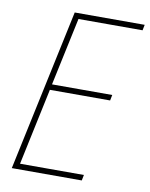

<svg xmlns="http://www.w3.org/2000/svg" viewBox="-81 -774 653 835"><g transform="rotate(10 245.0 -357.0)"><path d="M29 0 181 -714H490L485 -689H202L138 -389H404L399 -364H133L61 -25H343L338 0Z"/></g></svg>

Font: Noto Sans SemiCondensed Thin
Style: Italic
Weight: 100
Width: 4
Italic angle: -12°
Designer: Monotype Design Team
Foundry: Monotype Imaging Inc.
Version: Version 2.013; ttfautohint (v1.8.4.7-5d5b)